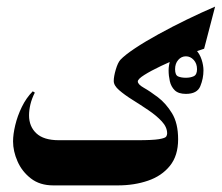

<svg xmlns="http://www.w3.org/2000/svg" viewBox="-20 -561 671 581"><path d="M292 0H141.1Q100.6 0 73.5 -21Q46.4 -42 33 -72.8Q19.5 -103.5 19.5 -133.3Q19.5 -154.3 26.1 -182.1Q32.7 -210 46.1 -237.5Q59.6 -265.1 79.1 -284.7L85.4 -280.8Q76.2 -262.7 72 -245.1Q67.9 -227.5 67.9 -211.9Q67.9 -178.2 90.1 -157.5Q112.3 -136.7 158.2 -136.7H294.9Q300.8 -136.7 304.7 -125Q308.6 -113.3 310.3 -97.9Q312 -82.5 312 -72.3Q312 -61 309.6 -43.7Q307.1 -26.4 302.7 -13.2Q298.3 0 292 0ZM630.9 -541 597.7 -413.6Q568.4 -404.3 533.7 -390.4Q499 -376.5 467.8 -361.6Q436.5 -346.7 416.7 -334.2Q397 -321.8 397 -314.5Q397 -305.7 415.5 -295.2Q434.1 -284.7 458 -266.6Q481.9 -248.5 500.5 -218.3Q519 -188 519 -139.6Q519 -89.8 494.1 -59.1Q469.2 -28.3 427.7 -14.2Q386.2 0 336.9 0H290.5Q280.8 0 271.2 -20Q261.7 -40 261.7 -68.4Q261.7 -97.2 271.2 -116.9Q280.8 -136.7 290.5 -136.7H395Q442.4 -136.7 461.2 -139.9Q480 -143.1 482.9 -147.7Q485.8 -152.3 485.8 -157.2Q485.8 -176.3 469.5 -193.8Q453.1 -211.4 429.2 -227.5Q405.3 -243.7 381.1 -258.8Q356.9 -273.9 340.6 -288.1Q324.2 -302.2 324.2 -315.9Q324.2 -329.6 330.3 -350.3Q336.4 -371.1 344.2 -379.9Q357.9 -394.5 388.4 -414.8Q418.9 -435.1 459.7 -457.5Q500.5 -480 545.2 -501.7Q589.8 -523.4 630.9 -541ZM542.5 -276.9Q520 -276.9 508.8 -287.8Q497.6 -298.8 493.9 -315.4Q490.2 -332 490.2 -348.1Q490.2 -363.3 495.6 -380.6Q501 -397.9 512.5 -410.4Q523.9 -422.9 542.5 -422.9Q561 -422.9 572.8 -410.4Q584.5 -397.9 590.1 -380.6Q595.7 -363.3 595.7 -348.1Q595.7 -323.7 586.2 -300.3Q576.7 -276.9 542.5 -276.9ZM542.5 -325.7Q556.2 -325.7 566.2 -330.3Q576.2 -335 576.2 -351.6Q576.2 -368.7 566.2 -379.6Q556.2 -390.6 542.5 -390.6Q528.8 -390.6 519.3 -379.6Q509.8 -368.7 509.8 -351.6Q509.8 -333.5 519.3 -329.6Q528.8 -325.7 542.5 -325.7Z"/></svg>

Font: Lateef ExtraBold
Style: Regular
Weight: 800
Designer: SIL International
Foundry: SIL International
Version: Version 4.200